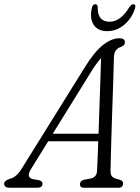

<svg xmlns="http://www.w3.org/2000/svg" viewBox="-58 -886 659 906"><path d="M87.5 -87Q64 -48 98 -40.5L125.5 -36Q143 -31 142.5 -19Q142.5 0 117.5 0H-11Q-38.5 0 -38.5 -19Q-38 -34 -11 -42.5Q18.5 -48.5 45.5 -92L340 -565Q386 -640.5 427.2 -673Q468.5 -705.5 504.5 -705.5Q531.5 -705.5 531.5 -686.5Q531.5 -671.5 512.5 -664.5Q497 -659.5 488.5 -648Q480 -636.5 479.5 -614Q478.5 -573.5 476.8 -517.8Q475 -462 472.8 -400Q470.5 -338 468.8 -277Q467 -216 465.5 -164Q464 -112 463.5 -77.5Q463.5 -60 472.2 -51.8Q481 -43.5 508 -37.5Q523 -33 523 -20Q522 0 499.5 0H337.5Q318.5 0 319.5 -18Q319.5 -31.5 336.5 -37.5L372 -44Q399.5 -51.5 400 -81.5Q401.5 -107 402.8 -142.5Q404 -178 405.5 -219.5H169.5ZM368 -541 191 -255H407Q409 -314.5 411.2 -378.8Q413.5 -443 415.5 -503.5Q417.5 -564 419 -612Q407.5 -599 394.2 -581Q381 -563 368 -541ZM459.5 -783.5Q511.5 -783.5 553.5 -854Q562.5 -866 571 -866Q585 -866 579 -846.5Q564 -799 528 -769Q492 -739 447.5 -739Q403.5 -739 383.8 -769.5Q364 -800 375.5 -848.5Q379 -866 392 -866Q401.5 -866 403 -854Q401 -783.5 459.5 -783.5Z"/></svg>

Font: Fraunces 144pt S100 Light
Style: Italic
Weight: 300
Italic angle: -16°
Version: Version 1.000; ttfautohint (v1.8.3)